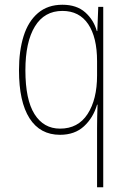

<svg xmlns="http://www.w3.org/2000/svg" viewBox="-20 -557 540 809"><path d="M389 -17Q389 -34 389.5 -63.5Q390 -93 391 -116H389Q373 -61 334 -25Q295 11 233 11Q149 11 104.5 -58.5Q60 -128 60 -261Q60 -343 79.5 -405Q99 -467 140 -502Q181 -537 243 -537Q303 -537 339 -505Q375 -473 388 -426H390L394 -528H415V232H389ZM233 -15Q309 -15 349 -76.5Q389 -138 389 -239V-299Q389 -400 351.5 -455.5Q314 -511 243 -511Q167 -511 127 -445.5Q87 -380 87 -261Q87 -137 125.5 -76Q164 -15 233 -15Z"/></svg>

Font: Noto Sans Mono ExtraCondensed Thin
Style: Regular
Weight: 100
Width: 2
Designer: Monotype Design Team
Foundry: Monotype Imaging Inc.
Version: Version 2.014; ttfautohint (v1.8.4.7-5d5b)